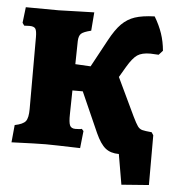

<svg xmlns="http://www.w3.org/2000/svg" viewBox="-56 -710 838 923"><g transform="rotate(5 363.0 -248.0)"><path d="M687 -102 696 -88V152L564 162L539 16Q499 16 474 -4Q449 -24 426 -75L340 -269H290L288 -155Q287 -115 293.5 -100.5Q300 -86 320 -86Q344 -86 351 -89L360 -79L351 4Q219 0 185 0Q148 0 20 5L28 -79Q68 -87 80.5 -103Q93 -119 93 -162V-509Q93 -540 86 -550Q79 -560 58 -560L32 -559L23 -572L32 -648L191 -647L290 -650Q308 -650 362 -652L355 -563Q318 -554 307 -543.5Q296 -533 295 -508L293 -396L367 -392L438 -523Q467 -577 494.5 -604.5Q522 -632 558 -644Q594 -656 653 -658Q677 -618 690 -579.5Q703 -541 707 -497L688 -476Q658 -478 648 -478Q607 -478 585 -463Q563 -448 537 -404L507 -353L594 -170Q610 -137 619 -124.5Q628 -112 641 -108.5Q654 -105 687 -102Z"/></g></svg>

Font: Alegreya SC Black
Style: Regular
Weight: 900
Designer: Juan Pablo del Peral
Foundry: Huerta Tipografica
Version: Version 2.007; ttfautohint (v1.6)